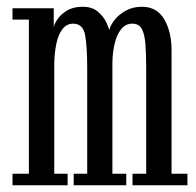

<svg xmlns="http://www.w3.org/2000/svg" viewBox="-20 -548 580 568"><path d="M17 0V-34H65.5V-490H17V-523.5H139V-467Q140 -476 149.5 -490.5Q159 -505 177.8 -516.5Q196.5 -528 224 -528Q252.5 -528 269.2 -513.8Q286 -499.5 294 -482.8Q302 -466 303 -458.5Q306 -472.5 318.8 -488.8Q331.5 -505 352.2 -516.5Q373 -528 400 -528Q444 -528 465.8 -491Q487.5 -454 487.5 -400V-34H534.5V0H372V-34H412.5V-345.5Q412.5 -387.5 410.2 -417.2Q408 -447 399.5 -462.5Q391 -478 371.5 -478Q351.5 -478 338.5 -461.8Q325.5 -445.5 319.2 -419.2Q313 -393 312.5 -363.5V-34H353.5V0H198V-34H238V-345.5Q238 -408.5 232 -443.2Q226 -478 196.5 -478Q177 -478 164.5 -461.5Q152 -445 146.5 -417.8Q141 -390.5 140.5 -359.5V-34H180V0Z"/></svg>

Font: Imbue Thin
Style: Regular
Weight: 400
Version: Version 1.102